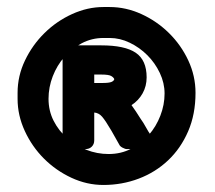

<svg xmlns="http://www.w3.org/2000/svg" viewBox="-20 -656 612 546"><path d="M292 -636Q338 -636 382 -616Q426 -596 460.5 -562Q495 -528 515.5 -484Q536 -440 536 -392Q536 -331 515 -282.5Q494 -234 458 -200Q422 -166 374.5 -148Q327 -130 274 -130Q227 -130 183 -150.5Q139 -171 105 -205Q71 -239 50.5 -283.5Q30 -328 30 -375V-392Q30 -440 51 -484Q72 -528 106.5 -562Q141 -596 185 -616Q229 -636 274 -636ZM274 -548Q241 -548 212.5 -533Q184 -518 163 -494Q142 -470 130 -439Q118 -408 118 -375Q118 -341 132.5 -312.5Q147 -284 171 -263Q195 -242 225.5 -230Q256 -218 289 -218Q324 -218 353 -233Q382 -248 403 -272Q424 -296 436 -327Q448 -358 448 -390Q448 -420 434.5 -448.5Q421 -477 399 -499Q377 -521 349 -534.5Q321 -548 292 -548ZM183 -232Q172 -232 165 -239Q158 -246 158 -257V-502Q158 -513 165 -520Q172 -527 183 -527H268Q335 -527 366 -506Q397 -485 397 -436Q397 -411 385.5 -390.5Q374 -370 354 -357Q360 -349 366.5 -339Q373 -329 380 -318Q388 -307 395 -294Q402 -281 410 -270Q418 -256 411.5 -244Q405 -232 389 -232H341Q336 -232 328.5 -236Q321 -240 319 -245L297 -284Q280 -313 270.5 -324Q261 -335 248 -336V-257Q248 -246 241 -239Q234 -232 223 -232ZM248 -420H271Q290 -420 297 -423Q304 -426 305 -431Q303 -436 296 -440Q289 -444 268 -444H248Z"/></svg>

Font: Discipuli Britannica Bold
Style: Regular
Weight: 700
Designer: Peter Wiegel
Foundry: Peter Wiegel
Version: Version 0.001 2009